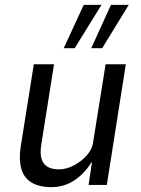

<svg xmlns="http://www.w3.org/2000/svg" viewBox="-20 -760 580 789"><path d="M191 9Q141 9 109.5 -10Q78 -29 67.5 -67Q57 -105 65 -157L119 -496H202L150 -168Q144 -132 150 -109.5Q156 -87 174 -75.5Q192 -64 222 -64Q253 -64 284 -80.5Q315 -97 337.5 -122.5Q360 -148 363 -178L414 -496H497L419 0H344L358 -93H356Q325 -44 283.5 -17.5Q242 9 191 9ZM355 -562 436 -740H509L400 -562ZM242 -562 324 -740H397L287 -562Z"/></svg>

Font: Nunito Sans 7pt Condensed
Style: Italic
Weight: 400
Width: 3
Italic angle: -9°
Designer: Vernon Adams
Foundry: Vernon Adams
Version: Version 3.101;gftools[0.9.27]